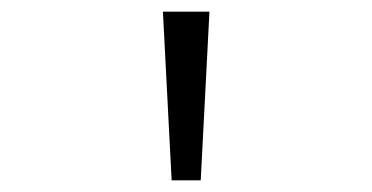

<svg xmlns="http://www.w3.org/2000/svg" viewBox="-20 -800 640 330"><path d="M275 -490H325L340 -780H260Z"/></svg>

Font: CommitMonoV143 ExtLt
Style: Regular
Weight: 200
Monospace: yes
Designer: Eigil Nikolajsen
Foundry: Eigil Nikolajsen
Version: Version 1.143